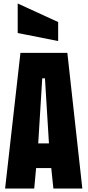

<svg xmlns="http://www.w3.org/2000/svg" viewBox="-20 -1081 502 1101"><path d="M313.5 -845.7 81.5 -891.6V-1061L313.5 -954.6ZM366.2 -777.8 452.1 0H286.1L273.9 -117.2H187L176.3 0H9.3L97.2 -777.8ZM237.8 -631.8H222.2L199.2 -258.8H260.7Z"/></svg>

Font: Anton
Style: Regular
Weight: 400
Foundry: vernon adams
Version: Version 1.000